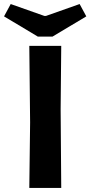

<svg xmlns="http://www.w3.org/2000/svg" viewBox="-62 -930 447 950"><path d="M83 0 87 -324 83 -703H241L238 -390L241 0ZM125 -749 -42 -849 -9 -910 158 -851H165L332 -910L365 -849L198 -749Z"/></svg>

Font: Ruda SemiBold
Style: Bold
Weight: 900
Designer: Mariela Monsalve and Angelina Sanchez
Foundry: Mariela Monsalve and Angelina Sanchez
Version: Version 2.000